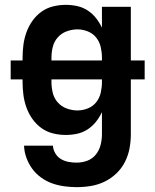

<svg xmlns="http://www.w3.org/2000/svg" viewBox="-20 -548 640 791"><path d="M296 223Q271 223 245 219.5Q219 216 195 207.5Q171 199 149.5 183.5Q128 168 113 147.5Q98 127 89 102.5Q80 78 79 52H198Q199 69 208 84Q217 99 231.5 107.5Q246 116 262.5 119Q279 122 296 122Q319 122 340 114Q361 106 375 88.5Q389 71 394.5 49Q400 27 400 5V-86Q390 -65 375.5 -46.5Q361 -28 341 -15Q321 -2 298 3Q275 8 251 8Q224 8 198 1.5Q172 -5 150.5 -20.5Q129 -36 113.5 -58Q98 -80 89 -105Q80 -130 76.5 -156.5Q73 -183 73 -210V-221H24V-299H73V-310Q73 -337 76.5 -363.5Q80 -390 89 -415Q98 -440 113.5 -462Q129 -484 150.5 -499.5Q172 -515 198 -521.5Q224 -528 251 -528Q275 -528 298 -523Q321 -518 341 -505Q361 -492 375.5 -473.5Q390 -455 400 -434V-520H519V-299H576V-221H519V5Q519 35 513.5 64Q508 93 494.5 119.5Q481 146 459.5 166.5Q438 187 411.5 200Q385 213 355.5 218Q326 223 296 223ZM192 -299H400V-310Q400 -332 395 -354Q390 -376 376.5 -393Q363 -410 342 -418.5Q321 -427 299 -427Q277 -427 255 -419Q233 -411 218 -394Q203 -377 197.5 -355Q192 -333 192 -310ZM299 -93Q321 -93 342 -101.5Q363 -110 376.5 -127Q390 -144 395 -166Q400 -188 400 -210V-221H192V-210Q192 -187 197.5 -165Q203 -143 218 -126Q233 -109 255 -101Q277 -93 299 -93Z"/></svg>

Font: Iosevka Aile
Style: Bold
Weight: 700
Designer: Belleve Invis
Foundry: Belleve Invis
Version: Version 28.0.1; ttfautohint (v1.8.4)